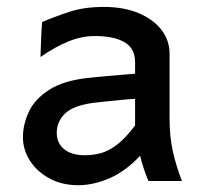

<svg xmlns="http://www.w3.org/2000/svg" viewBox="-20 -528 606 560"><path d="M208 12.2Q161.1 12.2 124.8 -7.3Q88.4 -26.9 67.6 -58.8Q46.9 -90.8 46.9 -127.9Q46.9 -165 64.2 -202.1Q81.5 -239.3 124.3 -266.6Q167 -293.9 242.2 -301.3Q259.3 -303.2 286.6 -305.7Q314 -308.1 339.1 -310.1Q364.3 -312 374 -313V-346.7Q374 -387.2 343 -405Q312 -422.9 256.8 -422.9Q218.3 -422.9 179.7 -407.2Q141.1 -391.6 98.1 -361.8Q98.6 -372.6 99.1 -391.8Q99.6 -411.1 100.6 -431.2Q101.6 -451.2 103 -463.9Q141.1 -480 183.6 -493.9Q226.1 -507.8 283.2 -507.8Q341.3 -507.8 384.3 -489.7Q427.2 -471.7 450.9 -440.9Q474.6 -410.2 474.6 -371.1V-180.7Q474.6 -127.9 484.6 -84.5Q494.6 -41 510.7 0H413.1Q408.2 -11.2 401.1 -31Q394 -50.8 388.7 -73.7Q346.2 -28.3 299.3 -8.1Q252.4 12.2 208 12.2ZM227.1 -75.2Q251 -75.2 273.9 -81.3Q296.9 -87.4 321.3 -106Q345.7 -124.5 374 -162.1V-239.7Q362.3 -239.3 339.1 -237.1Q315.9 -234.9 291.7 -232.4Q267.6 -230 252.4 -228Q193.4 -220.2 169.4 -196.5Q145.5 -172.9 145.5 -141.1Q145.5 -110.4 167.2 -92.8Q189 -75.2 227.1 -75.2Z"/></svg>

Font: Kanchenjunga Medium
Style: Regular
Weight: 500
Version: Version 2.001